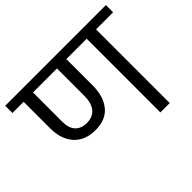

<svg xmlns="http://www.w3.org/2000/svg" viewBox="-150 -836 1048 1048"><g transform="rotate(-45 373.5 -312.5)"><path d="M558.6 0V-568.8H401.4V-364.7Q401.4 -280.8 360.8 -231.2Q320.3 -181.6 240.2 -181.6Q160.2 -181.6 116 -230.7Q71.8 -279.8 71.8 -363.3V-568.8H-14.6V-624.5H762.7V-568.8H630.9V0ZM234.9 -242.7Q280.3 -242.7 304.7 -272.2Q329.1 -301.8 329.1 -356.9V-568.8H144V-341.8Q144 -293 167.7 -267.8Q191.4 -242.7 234.9 -242.7Z"/></g></svg>

Font: Khula Regular
Style: Regular
Weight: 400
Designer: Erin McLaughlin, Steve Matteson
Version: Version 1.000;PS 1.0;hotconv 1.0.72;makeotf.lib2.5.5900